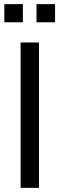

<svg xmlns="http://www.w3.org/2000/svg" viewBox="-20 -911 288 931"><path d="M80 0V-705H169V0ZM157 -803V-891H247V-803ZM1 -803V-891H91V-803Z"/></svg>

Font: Nunito Sans 10pt Condensed Medium
Style: Regular
Weight: 500
Width: 3
Designer: Vernon Adams
Foundry: Vernon Adams
Version: Version 3.101;gftools[0.9.27]